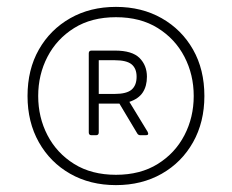

<svg xmlns="http://www.w3.org/2000/svg" viewBox="-20 -773 674 558"><path d="M317 -235Q242 -235 184 -268Q126 -301 93 -359.5Q60 -418 60 -494Q60 -571 93 -629Q126 -687 184 -720Q242 -753 317 -753Q392 -753 450 -720Q508 -687 541 -629Q574 -571 574 -494Q574 -418 541 -359.5Q508 -301 450 -268Q392 -235 317 -235ZM317 -265Q388 -265 438.5 -296.5Q489 -328 516 -380Q543 -432 543 -494Q543 -556 516 -608Q489 -660 438.5 -691.5Q388 -723 317 -723Q246 -723 195.5 -691.5Q145 -660 118 -608Q91 -556 91 -494Q91 -432 118 -380Q145 -328 195.5 -296.5Q246 -265 317 -265ZM246 -380Q238 -380 238 -388V-618Q238 -626 246 -626H314Q364 -626 385.5 -604.5Q407 -583 407 -550Q407 -523 395 -504.5Q383 -486 356 -477L409 -390Q414 -380 404 -380H388Q382 -380 379 -385L327 -472Q321 -472 314 -472H267V-388Q267 -380 259 -380ZM313 -598H267V-500H313Q348 -500 362.5 -512.5Q377 -525 377 -550Q377 -574 362.5 -586Q348 -598 313 -598Z"/></svg>

Font: LINE Seed Sans App Thin
Style: Regular
Weight: 250
Designer: LINE VX Design & Dalton Maag Ltd & Sandoll Inc
Foundry: Dalton Maag Ltd
Version: Version 1.003